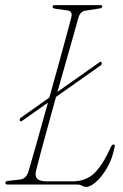

<svg xmlns="http://www.w3.org/2000/svg" viewBox="-20 -720 480 749"><path d="M57 -251.5Q56 -257.5 63 -262L172.5 -339.5Q190.5 -403.5 207.5 -465Q224.5 -526.5 237.8 -576Q251 -625.5 258.5 -653.5Q263.5 -676 245 -679L195.5 -686Q185 -687.5 185 -694Q185 -700 194 -700H372.5Q379 -700 379 -695Q379 -688.5 368 -687L314 -678.5Q292.5 -676 285.5 -649.5Q278.5 -624 265.8 -579Q253 -534 237 -477.8Q221 -421.5 204 -361.5L368.5 -477.5Q375 -482 377 -474Q378.5 -468.5 371.5 -464L198.5 -342Q182 -283 166.8 -227Q151.5 -171 139.2 -125.8Q127 -80.5 120.5 -54Q115.5 -33 125.5 -22.8Q135.5 -12.5 165.5 -12.5H261.5Q314 -12.5 347 -43.5Q380 -74.5 412 -145.5Q417 -156.5 422.5 -156.5Q430 -156.5 426.5 -144Q418.5 -102 398.8 -67.2Q379 -32.5 356.2 -11.8Q333.5 9 317 9Q307 9 299.8 4.5Q292.5 0 280.5 0H11Q1 0 1 -6.5Q1 -13.5 12.5 -14.5L57.5 -19.5Q83 -22.5 91.5 -52.5Q103 -91 123.5 -164Q144 -237 167 -319.5L65.5 -248Q59 -243 57 -251.5Z"/></svg>

Font: Fraunces 144pt S050 Thin
Style: Italic
Weight: 100
Italic angle: -16°
Version: Version 1.000; ttfautohint (v1.8.3)